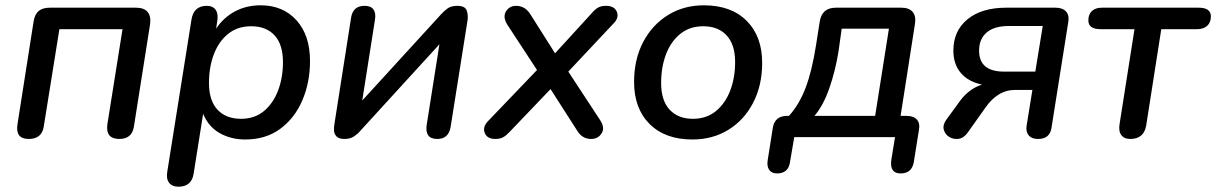

<svg xmlns="http://www.w3.org/2000/svg" viewBox="-20 -517 4586 724"><path d="M88 7Q37 7 46 -49L107 -438Q112 -465 127 -476.5Q142 -488 168 -488H493Q523 -488 536.5 -472Q550 -456 546 -426L485 -40Q478 7 430 7Q377 7 385 -49L442 -407H204L145 -40Q138 7 88 7Z M653 187Q629 187 617.5 172Q606 157 611 129L702 -443Q710 -495 760 -495Q783 -495 793.5 -479.5Q804 -464 799 -436L795 -409Q823 -451 866 -474Q909 -497 963 -497Q1047 -497 1098 -440.5Q1149 -384 1149 -287Q1149 -206 1120 -138.5Q1091 -71 1036.5 -31Q982 9 905 9Q851 9 808.5 -15Q766 -39 746 -88L710 139Q702 187 653 187ZM889 -69Q940 -69 975 -98Q1010 -127 1028.5 -175.5Q1047 -224 1047 -283Q1047 -349 1015.5 -383.5Q984 -418 927 -418Q876 -418 840.5 -389.5Q805 -361 786.5 -312.5Q768 -264 768 -204Q768 -138 800 -103.5Q832 -69 889 -69Z M1279 7Q1258 7 1249 -2.5Q1240 -12 1239.5 -25Q1239 -38 1241 -49L1304 -451Q1311 -495 1355 -495Q1379 -495 1388.5 -481Q1398 -467 1394 -443L1346 -138L1645 -465Q1654 -475 1667.5 -485Q1681 -495 1704 -495Q1734 -495 1740 -477Q1746 -459 1743 -440L1679 -37Q1671 7 1629 7Q1604 7 1594.5 -7Q1585 -21 1589 -46L1637 -350L1339 -24Q1330 -13 1315.5 -3Q1301 7 1279 7Z M1848 7Q1817 7 1808 -15.5Q1799 -38 1820 -60L2005 -253L1893 -424Q1875 -453 1888 -474Q1901 -495 1926 -495Q1960 -495 1980 -463L2073 -316L2212 -468Q2224 -482 2235.5 -488.5Q2247 -495 2265 -495Q2297 -495 2306 -472.5Q2315 -450 2294 -429L2123 -247L2243 -64Q2262 -35 2248.5 -14Q2235 7 2209 7Q2175 7 2156 -25L2056 -181L1902 -20Q1889 -6 1877.5 0.5Q1866 7 1848 7Z M2591 9Q2488 9 2429.5 -49.5Q2371 -108 2371 -208Q2371 -293 2405 -358Q2439 -423 2498.5 -460Q2558 -497 2634 -497Q2737 -497 2795.5 -438.5Q2854 -380 2854 -280Q2854 -195 2820 -129.5Q2786 -64 2726.5 -27.5Q2667 9 2591 9ZM2593 -69Q2644 -69 2679.5 -98Q2715 -127 2733.5 -175.5Q2752 -224 2752 -283Q2752 -349 2720 -383.5Q2688 -418 2632 -418Q2581 -418 2545.5 -389.5Q2510 -361 2491.5 -312.5Q2473 -264 2473 -204Q2473 -138 2505 -103.5Q2537 -69 2593 -69Z M2910 137Q2890 137 2880.5 123.5Q2871 110 2875 86L2894 -34Q2901 -80 2948 -80H2955Q2994 -123 3018 -186.5Q3042 -250 3057 -346L3071 -435Q3079 -488 3132 -488H3379Q3408 -488 3421.5 -472Q3435 -456 3430 -426L3376 -80H3399Q3425 -80 3437.5 -66Q3450 -52 3445 -26L3426 93Q3419 137 3376 137Q3334 137 3341 86L3355 0H2975L2959 94Q2953 137 2910 137ZM3051 -80H3280L3332 -409H3154L3142 -324Q3130 -249 3107 -183.5Q3084 -118 3051 -80Z M3894 7Q3871 7 3859.5 -6Q3848 -19 3851 -42L3873 -178H3809Q3774 -178 3746 -160.5Q3718 -143 3698 -114L3629 -17Q3614 4 3594.5 6.5Q3575 9 3559.5 -0.5Q3544 -10 3539 -27.5Q3534 -45 3548 -65L3599 -135Q3633 -182 3683 -198Q3631 -209 3603 -242Q3575 -275 3575 -326Q3575 -401 3628.5 -444.5Q3682 -488 3774 -488H3960Q3987 -488 4000 -473.5Q4013 -459 4008 -432L3945 -35Q3939 7 3894 7ZM3766 -247H3884L3912 -419H3785Q3729 -419 3700.5 -394.5Q3672 -370 3672 -326Q3672 -247 3766 -247Z M4242 7Q4219 7 4208 -8Q4197 -23 4202 -51L4258 -407H4130Q4084 -407 4084 -440Q4084 -463 4097.5 -475.5Q4111 -488 4135 -488H4500Q4546 -488 4546 -455Q4546 -432 4532 -419.5Q4518 -407 4494 -407H4359L4302 -43Q4293 7 4242 7Z"/></svg>

Font: Nunito SemiBold
Style: Italic
Weight: 600
Italic angle: -9°
Designer: Vernon Adams
Foundry: Vernon Adams
Version: Version 3.601; ttfautohint (v1.8.2.53-6de2)